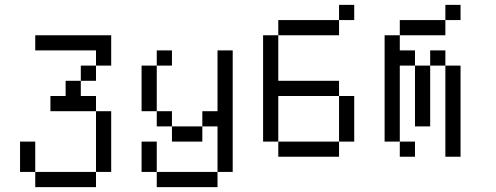

<svg xmlns="http://www.w3.org/2000/svg" viewBox="-20 -645 2040 790"><path d="M125 62.5V125H375V62.5ZM125 62.5Q125 62.5 125 -62.5H62.5Q62.5 -62.5 62.5 62.5ZM375 62.5H437.5Q437.5 62.5 437.5 -187.5H375Q375 -187.5 375 62.5ZM375 -187.5V-250H312.5V-312.5H250V-250H187.5V-187.5ZM312.5 -312.5H375V-375H312.5ZM375 -375H437.5Q437.5 -375 437.5 -500H125V-437.5H375Z M687.5 -375V-437.5H625V-375H562.5V-187.5H625V-125H687.5V-62.5H812.5V-125H687.5V-187.5H625V-375ZM625 62.5V125H875V62.5ZM625 62.5Q625 62.5 625 -62.5H562.5Q562.5 -62.5 562.5 62.5ZM875 62.5H937.5Q937.5 62.5 937.5 -437.5H875Q875 -437.5 875 -187.5H812.5V-125H875Z M1437.5 -562.5V-625H1375V-562.5H1125V-500H1062.5V-62.5H1125V0H1375V-62.5H1125V-250H1375V-62.5H1437.5V-250H1375V-312.5H1125V-500H1375V-562.5Z M1687.5 0V-62.5H1625V0ZM1875 -562.5V-625H1812.5V-562.5H1625V-500H1562.5V-62.5H1625V-375H1687.5Q1687.5 -375 1687.5 -125H1750Q1750 -125 1750 -375H1687.5V-437.5H1625V-500H1812.5V-562.5ZM1812.5 -375Q1812.5 -375 1812.5 0H1875Q1875 0 1875 -375ZM1750 -375H1812.5V-437.5H1750Z"/></svg>

Font: BFUnifontExMono
Style: Regular
Weight: 500
Version: Version 15.0.06